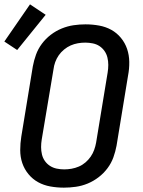

<svg xmlns="http://www.w3.org/2000/svg" viewBox="-39 -855 659 883"><path d="M255 8Q223 8 192.5 2.5Q162 -3 136.5 -17Q111 -31 92 -54Q73 -77 63.5 -105Q54 -133 54 -164.5Q54 -196 59 -227L112 -550Q117 -577 126.5 -603.5Q136 -630 153.5 -653.5Q171 -677 194.5 -695Q218 -713 245 -724Q272 -735 299.5 -739Q327 -743 354 -743Q386 -743 416.5 -737.5Q447 -732 472.5 -718Q498 -704 517 -681Q536 -658 545.5 -630Q555 -602 555.5 -570.5Q556 -539 550 -508L497 -185Q492 -158 482.5 -131.5Q473 -105 455.5 -81.5Q438 -58 414.5 -40Q391 -22 364.5 -11Q338 0 310 4Q282 8 255 8ZM256 -76Q273 -76 290 -79Q307 -82 323.5 -89Q340 -96 354 -108Q368 -120 378 -134.5Q388 -149 394 -165.5Q400 -182 403 -199L456 -521Q459 -539 459 -556.5Q459 -574 455 -590.5Q451 -607 441.5 -620.5Q432 -634 418.5 -643Q405 -652 387.5 -655.5Q370 -659 353 -659Q336 -659 319 -656Q302 -653 286 -646Q270 -639 255.5 -627Q241 -615 231 -600.5Q221 -586 215 -569.5Q209 -553 207 -536L153 -214Q150 -196 150 -178.5Q150 -161 154 -144.5Q158 -128 167.5 -114.5Q177 -101 191 -92Q205 -83 222 -79.5Q239 -76 256 -76ZM40 -625 -19 -664 99 -835 171 -787Z"/></svg>

Font: Iosevka SS04 Medium Extended
Style: Italic
Weight: 500
Width: 7
Italic angle: -9°
Monospace: yes
Designer: Belleve Invis
Foundry: Belleve Invis
Version: Version 19.0.0; ttfautohint (v1.8.4)